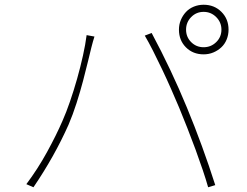

<svg xmlns="http://www.w3.org/2000/svg" viewBox="-20 -800 1040 809"><path d="M734 -675Q734 -630 763.5 -600.5Q793 -571 838 -571Q860 -571 879 -579Q898 -587 912.5 -600.5Q927 -614 935 -633.5Q943 -653 943 -675Q943 -720 913 -750Q883 -780 838 -780Q816 -780 796.5 -772Q777 -764 763.5 -749.5Q750 -735 742 -716Q734 -697 734 -675ZM764 -675Q764 -706 785.5 -728Q807 -750 838 -750Q869 -750 891 -728Q913 -706 913 -675Q913 -644 891 -622.5Q869 -601 838 -601Q807 -601 785.5 -622.5Q764 -644 764 -675ZM735 -346Q751 -307 769 -261.5Q787 -216 803.5 -171Q820 -126 834 -84.5Q848 -43 857 -11L887 -20Q834 -186 767.5 -347Q701 -508 619 -661L590 -650Q606 -623 624.5 -586.5Q643 -550 662.5 -509Q682 -468 700.5 -426Q719 -384 735 -346ZM243 -290Q217 -230 178 -159Q139 -88 91 -24L121 -11Q210 -142 269 -275Q287 -317 302.5 -365.5Q318 -414 330 -459.5Q342 -505 351 -542.5Q360 -580 365 -600Q369 -615 371.5 -624.5Q374 -634 378 -646L345 -652Q340 -613 329.5 -565.5Q319 -518 305 -468.5Q291 -419 275 -372.5Q259 -326 243 -290Z"/></svg>

Font: Spoqa Han Sans Neo Thin
Style: Regular
Weight: 100
Designer: [Spoqa Han Sans Neo] Dong-huui Kim  Younghwa Kang  Yujin Lee  [Noto Sans] Ryoko NISHIZUKA  (kana & ideographs); Paul D. 
Foundry: Spoqa (http://www.spoqa-han-sans.com)
Version: Version 1.100;hotconv 1.0.109;makeotfexe 2.5.65596